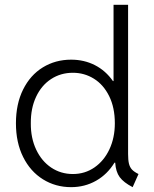

<svg xmlns="http://www.w3.org/2000/svg" viewBox="-20 -772 643 800"><path d="M460 -94.2H457Q427.2 -45.4 380.1 -18.8Q333 7.8 276.4 7.8Q211.4 7.8 158.9 -24.9Q106.4 -57.6 76.4 -117.9Q46.4 -178.2 46.4 -258.3Q46.4 -338.9 76.2 -398.9Q106 -459 158.4 -491.2Q210.9 -523.4 276.4 -523.4Q330.6 -523.4 375.5 -500.5Q420.4 -477.5 450.7 -434.1H453.1V-752H513.7V-130.4Q513.7 -105 517.3 -90.1Q521 -75.2 530 -65.4Q539.1 -55.7 557.1 -46.9L532.7 7.8Q495.1 -11.7 478.8 -33.9Q462.4 -56.2 460 -94.2ZM458.5 -258.3Q458.5 -323.7 434.8 -371.6Q411.1 -419.4 371.3 -444.1Q331.5 -468.8 283.7 -468.8Q232.9 -468.8 192.9 -442.6Q152.8 -416.5 130.4 -368.7Q107.9 -320.8 108.4 -258.3Q107.9 -197.3 130.6 -148.9Q153.3 -100.6 193.4 -73.7Q233.4 -46.9 283.7 -46.9Q334 -46.9 373.8 -74.5Q413.6 -102.1 436 -150.1Q458.5 -198.2 458.5 -258.3Z"/></svg>

Font: Reddit Sans Light
Style: Regular
Weight: 300
Designer: Stephen Hutchings
Foundry: Reddit
Version: Version 1.013